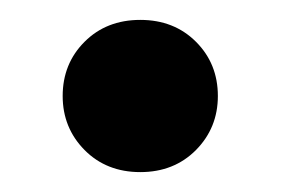

<svg xmlns="http://www.w3.org/2000/svg" viewBox="-20 -163 282 193"><path d="M121 -143Q155 -143 177 -121Q199 -99 199 -66.5Q199 -34.5 177 -12.2Q155 10 121 10Q87 10 65 -12.2Q43 -34.5 43 -66.5Q43 -99 65 -121Q87 -143 121 -143Z"/></svg>

Font: Newsreader Display Medium
Style: Regular
Weight: 500
Designer: Hugues Gentile
Foundry: Production Type
Version: Version 1.001